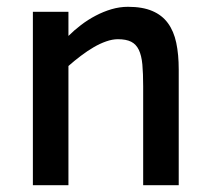

<svg xmlns="http://www.w3.org/2000/svg" viewBox="-20 -547 621 567"><path d="M402.8 0V-292Q402.8 -330.1 400.4 -356.7Q397.9 -383.3 389.9 -399.9Q381.8 -416.5 367.2 -423.8Q352.5 -431.2 328.1 -431.2Q312 -431.2 293.7 -424.8Q275.4 -418.5 256.6 -407.5Q237.8 -396.5 218.8 -382.1Q199.7 -367.7 182.1 -352.1V0H77.1V-512.2H182.1V-440.9Q198.7 -457.5 219.2 -473.1Q239.7 -488.8 262.5 -500.7Q285.2 -512.7 309.3 -519.8Q333.5 -526.9 357.9 -526.9Q400.9 -526.9 429.7 -514.6Q458.5 -502.4 475.8 -478.8Q493.2 -455.1 500.5 -420.7Q507.8 -386.2 507.8 -341.8V0Z"/></svg>

Font: Clear Sans Medium
Style: Regular
Weight: 500
Foundry: Intel Corporation
Version: Version 1.00